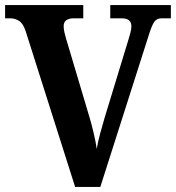

<svg xmlns="http://www.w3.org/2000/svg" viewBox="-20 -734 691 754"><path d="M80 -614Q70 -643 54 -652.5Q38 -662 22 -662H0V-714H307V-662H267Q252 -662 241 -655Q230 -648 230 -631Q230 -620 233 -607Q236 -594 239 -584L331 -275Q339 -249 347.5 -213Q356 -177 360 -149Q364 -175 373 -208.5Q382 -242 391 -272L484 -577Q488 -590 492 -605Q496 -620 496 -630Q496 -662 459 -662H413V-714H651V-662H613Q596 -662 586 -648.5Q576 -635 562 -589L374 0H275Z"/></svg>

Font: Noto Serif Tamil SemiCondensed
Style: Bold Italic
Weight: 700
Width: 4
Italic angle: -12°
Designer: Indian Type Foundry, Tom Grace, and the Monotype Design Team
Foundry: Monotype Imaging Inc.
Version: Version 2.003; ttfautohint (v1.8.4.7-5d5b)